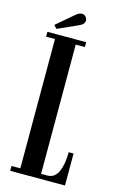

<svg xmlns="http://www.w3.org/2000/svg" viewBox="-126 -881 582 934"><g transform="rotate(15 165.0 -414.0)"><path d="M26 0V-24.5H70.5V-675.5H26V-700H221V-675.5H175V-24.5H206Q243.5 -24.5 260.5 -62.5Q277.5 -100.5 277.5 -161H302V0ZM64.5 -725 49.5 -741 137.5 -816Q153 -828.5 166 -828.5Q181 -828.5 189.5 -814Q193 -808 193 -801.5Q193 -781.5 164.5 -770Z"/></g></svg>

Font: Imbue 50pt SemiBold
Style: Regular
Weight: 600
Designer: Tyler Finck
Foundry: Etcetera Type Company
Version: Version 1.102; ttfautohint (v1.8.3)